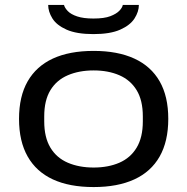

<svg xmlns="http://www.w3.org/2000/svg" viewBox="-20 -745 758 777"><path d="M359 12Q261 12 194 -19Q127 -50 92 -111.5Q57 -173 57 -264Q57 -355 92 -416Q127 -477 194 -508Q261 -539 359 -539Q456 -539 523.5 -508Q591 -477 626 -416Q661 -355 661 -264Q661 -173 626 -111.5Q591 -50 523.5 -19Q456 12 359 12ZM359 -67Q418 -67 463 -86.5Q508 -106 533 -147.5Q558 -189 558 -254V-274Q558 -339 533 -380Q508 -421 463 -440.5Q418 -460 359 -460Q300 -460 254.5 -440.5Q209 -421 184 -380Q159 -339 159 -274V-254Q159 -189 184 -147.5Q209 -106 254.5 -86.5Q300 -67 359 -67ZM358 -607Q290 -607 249.5 -625Q209 -643 192 -670.5Q175 -698 175 -725H239Q242 -713 254.5 -700Q267 -687 292.5 -678.5Q318 -670 358 -670Q402 -670 426.5 -679.5Q451 -689 463 -701.5Q475 -714 477 -725H542Q542 -698 524.5 -670.5Q507 -643 466.5 -625Q426 -607 358 -607Z"/></svg>

Font: Archivo Expanded
Style: Regular
Weight: 400
Width: 7
Designer: Hector Gatti
Foundry: Omnibus-Type
Version: Version 2.001